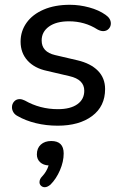

<svg xmlns="http://www.w3.org/2000/svg" viewBox="-20 -516 521 802"><path d="M54 -31Q42 -37 36 -47Q30 -57 30 -68Q30 -82 39 -92Q48 -102 62 -102Q72 -102 84 -96Q147 -60 222 -60Q274 -60 303 -80.5Q332 -101 332 -137Q332 -184 270 -198L176 -220Q124 -231 95 -263Q66 -295 66 -342Q66 -386 91 -421Q116 -456 162.5 -476Q209 -496 272 -496Q312 -496 352.5 -485Q393 -474 421 -454Q443 -439 443 -418Q443 -405 434 -395.5Q425 -386 411 -386Q400 -386 387 -393Q334 -427 268 -427Q215 -427 184.5 -405Q154 -383 154 -347Q154 -299 210 -286L304 -264Q359 -251 389 -220.5Q419 -190 419 -144Q419 -72 365 -31.5Q311 9 221 9Q173 9 130 -1.5Q87 -12 54 -31ZM167 266Q158 266 151.5 260Q145 254 145 245Q145 232 156 221Q175 201 183 175Q161 174 147.5 161.5Q134 149 134 129Q134 103 150.5 88Q167 73 194 73Q246 73 246 125Q246 159 230.5 195Q215 231 191 255Q178 266 167 266Z"/></svg>

Font: SN Pro
Style: Italic
Weight: 400
Italic angle: -9°
Designer: Tobias Whetton
Foundry: Supernotes
Version: Version 1.003